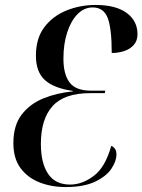

<svg xmlns="http://www.w3.org/2000/svg" viewBox="-20 -744 575 775"><path d="M245 11Q187 11 139 -8Q91 -27 62.5 -66Q34 -105 34 -166Q34 -238 67.5 -281.5Q101 -325 155.5 -347Q210 -369 274 -375V-377Q197 -388 161 -421Q125 -454 125 -519Q125 -590 159.5 -635Q194 -680 249 -702Q304 -724 366 -724Q447 -724 491 -692Q535 -660 535 -606Q535 -579 519.5 -562Q504 -545 480 -537.5Q456 -530 431 -530Q431 -630 414.5 -672Q398 -714 354 -714Q320 -714 293.5 -687.5Q267 -661 251.5 -614Q236 -567 236 -507Q236 -444 261 -411Q286 -378 348 -378H405L403 -368H344Q239 -368 192 -315.5Q145 -263 145 -163Q145 -86 174 -42.5Q203 1 263 1Q312 1 358.5 -34Q405 -69 429 -155Q435 -154 442.5 -145.5Q450 -137 450 -120Q450 -94 430 -63.5Q410 -33 364.5 -11Q319 11 245 11Z"/></svg>

Font: Noto Serif Display ExtraCondensed SemiBold
Style: Italic
Weight: 600
Width: 2
Italic angle: -12°
Designer: Monotype Design Team
Foundry: Monotype Imaging Inc.
Version: Version 2.009